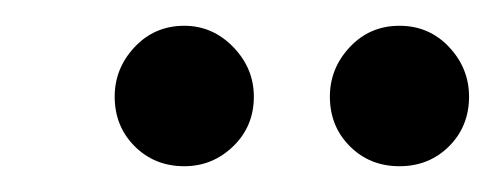

<svg xmlns="http://www.w3.org/2000/svg" viewBox="-20 -721 384 149"><path d="M123 -592Q100 -592 84.5 -607.5Q69 -623 69 -646Q69 -668 84.5 -684.5Q100 -701 123 -701Q145 -701 161 -684.5Q177 -668 177 -646Q177 -623 161 -607.5Q145 -592 123 -592ZM290 -592Q267 -592 251.5 -607.5Q236 -623 236 -646Q236 -668 251.5 -684.5Q267 -701 290 -701Q313 -701 328.5 -684.5Q344 -668 344 -646Q344 -623 328.5 -607.5Q313 -592 290 -592Z"/></svg>

Font: DM Sans 9pt Medium
Style: Italic
Weight: 500
Italic angle: -10°
Version: Version 4.004;gftools[0.9.30]